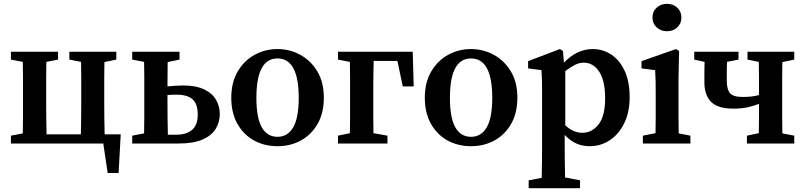

<svg xmlns="http://www.w3.org/2000/svg" viewBox="-20 -749 4202 1002"><path d="M342 -438V-479H587V-438L525 -425Q524 -388 524 -345Q524 -302 524 -269V-210Q524 -176 524.5 -131Q525 -86 526 -48H610L599 154H542L519 0H37V-41L99 -53Q100 -90 100 -133.5Q100 -177 100 -210V-269Q100 -302 100 -345.5Q100 -389 99 -426L37 -438V-479H283V-438L222 -426Q221 -389 221 -345.5Q221 -302 221 -269V-210Q221 -176 221.5 -131Q222 -86 223 -48H402Q403 -86 403.5 -131Q404 -176 404 -210V-269Q404 -302 404 -345.5Q404 -389 403 -426Z M670 -438V-479H917V-438L855 -425Q855 -396 854.5 -362Q854 -328 854 -298Q875 -300 895.5 -301.5Q916 -303 935 -303Q1003 -303 1045.5 -282.5Q1088 -262 1107.5 -228Q1127 -194 1127 -155Q1127 -112 1106 -77Q1085 -42 1037.5 -21Q990 0 910 0H670V-41L732 -53Q733 -90 733 -133.5Q733 -177 733 -210V-269Q733 -302 733 -345.5Q733 -389 732 -426ZM854 -210Q854 -176 854.5 -130Q855 -84 856 -46H900Q953 -46 982.5 -71.5Q1012 -97 1012 -150Q1012 -206 985.5 -230.5Q959 -255 899 -255Q888 -255 876.5 -254.5Q865 -254 854 -253Z M1428 14Q1360 14 1305.5 -16Q1251 -46 1219 -103Q1187 -160 1187 -239Q1187 -319 1220.5 -376Q1254 -433 1309 -463Q1364 -493 1428 -493Q1492 -493 1547 -463Q1602 -433 1636 -376.5Q1670 -320 1670 -239Q1670 -159 1637.5 -102.5Q1605 -46 1550.5 -16Q1496 14 1428 14ZM1428 -35Q1482 -35 1510.5 -85Q1539 -135 1539 -238Q1539 -444 1428 -444Q1318 -444 1318 -238Q1318 -135 1346 -85Q1374 -35 1428 -35Z M1744 -438V-479H2134L2139 -298H2082L2054 -431H1930Q1929 -394 1928.5 -349Q1928 -304 1928 -269V-210Q1928 -177 1928 -134.5Q1928 -92 1929 -54L2002 -41V0H1744V-41L1806 -54Q1807 -91 1807 -134Q1807 -177 1807 -210V-269Q1807 -302 1807 -345.5Q1807 -389 1806 -426Z M2438 14Q2370 14 2315.5 -16Q2261 -46 2229 -103Q2197 -160 2197 -239Q2197 -319 2230.5 -376Q2264 -433 2319 -463Q2374 -493 2438 -493Q2502 -493 2557 -463Q2612 -433 2646 -376.5Q2680 -320 2680 -239Q2680 -159 2647.5 -102.5Q2615 -46 2560.5 -16Q2506 14 2438 14ZM2438 -35Q2492 -35 2520.5 -85Q2549 -135 2549 -238Q2549 -444 2438 -444Q2328 -444 2328 -238Q2328 -135 2356 -85Q2384 -35 2438 -35Z M2739 233V192L2807 179Q2808 135 2808.5 94.5Q2809 54 2809 16V-263Q2809 -304 2808.5 -328.5Q2808 -353 2806 -383L2736 -392V-430L2902 -493L2918 -483L2923 -422Q2991 -493 3073 -493Q3127 -493 3171 -463.5Q3215 -434 3240.5 -378Q3266 -322 3266 -242Q3266 -163 3237.5 -105.5Q3209 -48 3162 -17Q3115 14 3057 14Q3020 14 2988 0Q2956 -14 2927 -45V15Q2927 52 2927.5 92.5Q2928 133 2929 177L3007 192V233ZM3026 -422Q3003 -422 2979.5 -410Q2956 -398 2930 -378V-95Q2972 -56 3019 -56Q3069 -56 3103.5 -99.5Q3138 -143 3138 -236Q3138 -328 3107 -375Q3076 -422 3026 -422Z M3335 0V-41L3401 -54Q3402 -91 3402 -134.5Q3402 -178 3402 -210V-257Q3402 -298 3401.5 -325.5Q3401 -353 3399 -383L3328 -392V-430L3508 -493L3524 -483L3521 -342V-210Q3521 -178 3521 -134.5Q3521 -91 3522 -53L3583 -41V0ZM3461 -586Q3429 -586 3407 -606Q3385 -626 3385 -657Q3385 -689 3407 -709Q3429 -729 3461 -729Q3493 -729 3514.5 -709Q3536 -689 3536 -657Q3536 -626 3514.5 -606Q3493 -586 3461 -586Z M3881 -438V-479H4125V-438L4063 -425Q4062 -388 4062 -345Q4062 -302 4062 -269V-210Q4062 -177 4062 -134Q4062 -91 4063 -53L4125 -41V0H3878V-41L3940 -54Q3941 -91 3941 -133.5Q3941 -176 3941 -207Q3913 -196 3881.5 -189Q3850 -182 3806 -182Q3726 -182 3691 -217.5Q3656 -253 3656 -320Q3656 -346 3656 -373Q3656 -400 3657 -426L3603 -438V-479H3834V-438L3774 -426Q3773 -405 3773 -381.5Q3773 -358 3773 -326Q3773 -282 3790 -262.5Q3807 -243 3856 -243Q3907 -243 3941 -253V-269Q3941 -302 3941 -345.5Q3941 -389 3940 -426Z"/></svg>

Font: Source Serif Pro Semibold
Style: Regular
Weight: 600
Designer: Frank Grießhammer
Foundry: Adobe Systems Incorporated
Version: Version 3.000;hotconv 1.0.109;makeotfexe 2.5.65596